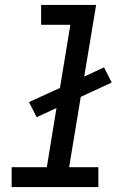

<svg xmlns="http://www.w3.org/2000/svg" viewBox="-20 -755 540 775"><path d="M27 0V-80H169L208 -319L128 -282L97 -343L222 -400L264 -655H146V-735H368L320 -446L400 -483L431 -422L306 -364L259 -80H377V0Z"/></svg>

Font: Iosevka Curly Medium Oblique
Style: Regular
Weight: 500
Italic angle: -9°
Monospace: yes
Designer: Belleve Invis
Foundry: Belleve Invis
Version: Version 11.1.0; ttfautohint (v1.8.3)